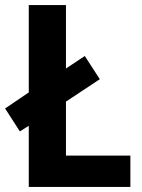

<svg xmlns="http://www.w3.org/2000/svg" viewBox="-26 -734 559 754"><path d="M87 0V-240L52 -218L-6 -308L87 -371V-714H233V-465L307 -514L366 -423L233 -335V-123H486V0Z"/></svg>

Font: Noto Sans Devanagari UI SemiCondensed
Style: Bold
Weight: 700
Width: 4
Designer: Jelle Bosma - Monotype Design Team
Foundry: Monotype Imaging Inc.
Version: Version 2.004; ttfautohint (v1.8.4.7-5d5b)